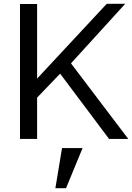

<svg xmlns="http://www.w3.org/2000/svg" viewBox="-20 -730 694 1009"><path d="M85 0V-709H175V-317L541 -710H638L353 -397L654 0H553L296 -343L175 -217V0ZM271 259 306 48H414L327 259Z"/></svg>

Font: Rising Sun
Style: Regular
Weight: 400
Designer: Matt McInerney, Pablo Impallari, Rodrigo Fuenzalida (Raleway font), Stephen Hutchings (Greek), Cristiano Sobral (main ch
Foundry: The Rising Sun Project Authors
Version: Version 4.327; ttfautohint (v1.8.4.7-5d5b-dirty)